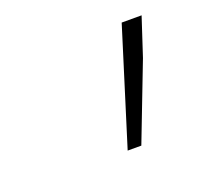

<svg xmlns="http://www.w3.org/2000/svg" viewBox="-54 -750 328 317"><g transform="rotate(-20 110.5 -592.0)"><path d="M123 -491H147L199 -626L221 -693H186Z"/></g></svg>

Font: Source Sans Pro Light
Style: Italic
Weight: 300
Italic angle: -11°
Designer: Paul D. Hunt
Foundry: Adobe Systems Incorporated
Version: Version 3.006;hotconv 1.0.111;makeotfexe 2.5.65597